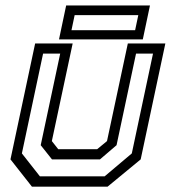

<svg xmlns="http://www.w3.org/2000/svg" viewBox="-20 -704 644 724"><path d="M100.5 0 19.5 -103 112.5 -540H254L175.5 -172L199.5 -141.5H346.5L383.5 -172L462 -540H603.5L510.5 -103L385.5 0ZM130.5 -39H374.5L477 -125.5L557 -502H493L419.5 -156.5L357 -103H176L133.5 -156.5L207 -502H142.5L62.5 -125.5ZM202.5 -555.5 229.5 -683.5H545.5L518.5 -555.5ZM249.5 -590H489.5L501.5 -647H261.5Z"/></svg>

Font: Tourney
Style: Italic
Weight: 400
Italic angle: -12°
Version: Version 1.015